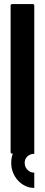

<svg xmlns="http://www.w3.org/2000/svg" viewBox="-20 -753 221 941"><path d="M146 1Q128 1 114.5 13.5Q101 26 101 45Q101 65 114.5 79Q128 93 146 93H148V168Q124 168 103.5 158Q83 148 68 131.5Q53 115 44 93Q35 71 35 46Q35 19 43 0H40Q32 0 32 -8V-725Q32 -733 40 -733H140Q148 -733 148 -725V1H146Z"/></svg>

Font: RonaldsonGothic
Style: Regular
Weight: 400
Designer: Mr. Robertson for MacKellar, Smiths & Jordan Co. Philadelphia
Foundry: CAT-Fonts Peter Wiegel
Version: Version 1.000